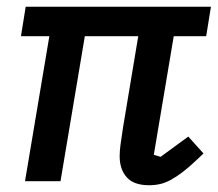

<svg xmlns="http://www.w3.org/2000/svg" viewBox="-20 -536 644 568"><path d="M126 -429H42L56 -516H604L590 -429H494L435 -78L455 -72L537 -132L582 -82L563 -64Q540 -42 521 -27.5Q502 -13 485.5 -4Q469 5 453.5 8.5Q438 12 421 12Q376 12 355 -11.5Q334 -35 334 -74Q334 -89 336.5 -108Q339 -127 344 -159L389 -429H231L159 0H54Z"/></svg>

Font: IBM Plex Mono Medium
Style: Italic
Weight: 500
Italic angle: -9°
Monospace: yes
Designer: Mike Abbink, Paul van der Laan, Pieter van Rosmalen
Foundry: Bold Monday
Version: Version 2.3